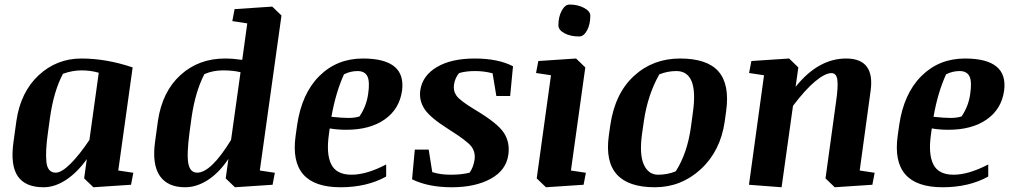

<svg xmlns="http://www.w3.org/2000/svg" viewBox="-20 -791 4327 822"><path d="M218.8 -51.8Q243.7 -51.8 282.5 -90.6Q321.3 -129.4 362.8 -191.9L402.8 -479.5Q368.2 -489.7 329.1 -489.7Q290 -489.7 249.5 -475.1Q210.4 -401.4 194.3 -289.1L185.5 -225.1Q173.8 -143.6 178.7 -97.7Q183.6 -51.8 218.8 -51.8ZM166.5 10.7Q88.4 10.7 56.2 -36.4Q23.9 -83.5 37.6 -182.1L50.3 -273.9Q68.4 -397 145.5 -468.8Q222.7 -540.5 328.6 -540.5Q434.6 -540.5 547.9 -502.4L486.3 -61L550.8 -51.3L541 0L379.9 10.7L340.3 -27.3L351.6 -109.9Q311.5 -53.2 263.2 -21.2Q214.8 10.7 166.5 10.7Z M1009.8 -481.9Q977.1 -489.7 934.6 -489.7Q891.6 -489.7 855 -473.6Q815.9 -397.9 800.3 -289.1L791.5 -225.1Q778.8 -129.4 786.4 -90.6Q793.9 -51.8 824.2 -51.8Q883.3 -51.8 969.2 -191.9ZM943.4 -540.5Q976.1 -540.5 1017.1 -534.7L1038.6 -690.9L974.6 -700.7L984.4 -752L1145.5 -762.7L1185.1 -724.6L1092.3 -61L1156.7 -51.3L1147 0L985.8 10.7L946.3 -27.3L958 -110.8Q917.5 -50.8 869.4 -20Q821.3 10.7 772.5 10.7Q697.8 10.7 664.3 -37.8Q630.9 -86.4 643.6 -182.1L656.2 -273.9Q674.8 -398.9 752.7 -469.7Q830.6 -540.5 943.4 -540.5Z M1398.9 -291Q1443.8 -286.1 1471.7 -286.1Q1499 -286.1 1519 -292.5Q1548.8 -335.9 1556.2 -389.2Q1564 -442.4 1552.7 -464.6Q1541.5 -486.8 1510.7 -486.8Q1480 -486.8 1452.6 -472.7Q1417 -394 1398.9 -291ZM1533.7 -540.5Q1719.7 -540.5 1701.2 -402.3Q1689.9 -323.7 1626.7 -279.5Q1563.5 -235.4 1462.9 -235.4Q1424.3 -235.4 1391.6 -241.2L1388.2 -216.3Q1376 -131.8 1398.2 -87.4Q1420.4 -43 1484.9 -43Q1549.3 -43 1633.3 -86.9V-35.2Q1550.8 10.7 1438 10.7Q1214.8 10.7 1245.6 -209.5L1252 -254.9Q1271.5 -390.1 1346.9 -465.3Q1422.4 -540.5 1533.7 -540.5Z M2176.3 -507.3 2164.1 -379.9H2105L2088.9 -477.1Q2053.2 -486.8 2013.7 -486.8Q1974.1 -486.8 1945.3 -478Q1928.2 -457.5 1923.8 -429.7Q1919.4 -401.9 1934.6 -380.9Q1949.7 -359.9 2012.7 -321.8Q2110.4 -263.7 2137.2 -222.4Q2164.1 -181.2 2156.2 -127.9Q2147 -62 2080.8 -25.6Q2014.6 10.7 1914.1 10.7Q1813.5 10.7 1744.1 -23.4L1755.9 -150.4H1815.4L1830.6 -54.2Q1864.3 -43 1910.2 -43Q1956.1 -43 1990.7 -51.8Q2007.3 -76.2 2011.7 -107.4Q2016.1 -138.7 1999 -162.6Q1981.9 -186.5 1901.9 -236.8Q1821.8 -287.1 1797.6 -324Q1773.4 -360.8 1779.3 -404.3Q1788.6 -467.3 1850.3 -503.9Q1912.1 -540.5 2012.2 -540.5Q2112.3 -540.5 2176.3 -507.3Z M2370.6 -682.6Q2370.6 -718.8 2384.8 -745.1Q2398.9 -771.5 2418.5 -771.5Q2454.1 -771.5 2480.7 -757.1Q2507.3 -742.7 2507.3 -723.6Q2507.3 -686.5 2493.2 -660.6Q2479 -634.8 2459.5 -634.8Q2422.4 -634.8 2396.5 -648.7Q2370.6 -662.6 2370.6 -682.6ZM2284.7 -529.8 2446.3 -540.5 2485.8 -502.4 2424.3 -61 2488.3 -51.3 2478.5 0 2317.4 10.7 2277.8 -27.3 2338.9 -468.8 2274.9 -478.5Z M2873 -57.6Q2922.9 -134.8 2938.5 -250.5L2946.3 -308.6Q2971.7 -486.8 2875.5 -486.8Q2838.4 -486.8 2802.7 -472.7Q2753.4 -385.7 2736.8 -274.4L2728.5 -216.3Q2716.8 -128.9 2736.6 -85.9Q2756.3 -43 2797.4 -43Q2838.4 -43 2873 -57.6ZM2783.7 10.7Q2556.2 10.7 2586.4 -209.5L2592.8 -254.9Q2612.8 -391.1 2694.1 -465.8Q2775.4 -540.5 2891.6 -540.5Q3007.8 -540.5 3056.2 -484.9Q3104.5 -429.2 3088.9 -315.9L3082.5 -269.5Q3064 -143.6 2980 -66.4Q2896 10.7 2783.7 10.7Z M3386.2 -419.4Q3483.4 -540.5 3602.5 -540.5Q3727.5 -540.5 3707 -399.9L3660.6 -61L3724.6 -51.3L3714.8 0L3553.7 10.7L3514.2 -27.3L3559.6 -356.9Q3568.8 -420.4 3564.9 -449.2Q3561 -478 3539.6 -478Q3512.7 -478 3470.5 -443.1Q3428.2 -408.2 3375 -337.9L3326.2 10.7L3186.5 0L3251 -468.8L3187 -478.5L3196.8 -529.8L3358.4 -540.5L3397.9 -502.4Z M3976.6 -291Q4021.5 -286.1 4049.3 -286.1Q4076.7 -286.1 4096.7 -292.5Q4126.5 -335.9 4133.8 -389.2Q4141.6 -442.4 4130.4 -464.6Q4119.1 -486.8 4088.4 -486.8Q4057.6 -486.8 4030.3 -472.7Q3994.6 -394 3976.6 -291ZM4111.3 -540.5Q4297.4 -540.5 4278.8 -402.3Q4267.6 -323.7 4204.3 -279.5Q4141.1 -235.4 4040.5 -235.4Q4002 -235.4 3969.2 -241.2L3965.8 -216.3Q3953.6 -131.8 3975.8 -87.4Q3998 -43 4062.5 -43Q4127 -43 4210.9 -86.9V-35.2Q4128.4 10.7 4015.6 10.7Q3792.5 10.7 3823.2 -209.5L3829.6 -254.9Q3849.1 -390.1 3924.6 -465.3Q4000 -540.5 4111.3 -540.5Z"/></svg>

Font: NoticiaText-BoldItalic
Style: Bold Italic
Weight: 700
Italic angle: -8°
Designer: JM Sole
Foundry: JM Sole
Version: Version 1.003